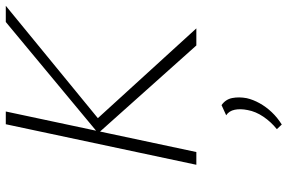

<svg xmlns="http://www.w3.org/2000/svg" viewBox="-185 -513 993 663"><g transform="rotate(-90 311.5 -181.5)"><path d="M486 0 183 -339 567 -658H623L219 -327L225 -351L545 0ZM74 0 214 -658H258L118 0ZM213 295 197 278Q222 258 240 231.5Q258 205 263 177Q268 152 264 132.5Q260 113 245 103L280 87Q300 101 304.5 124Q309 147 304 174Q299 196 286.5 218.5Q274 241 255.5 260.5Q237 280 213 295Z"/></g></svg>

Font: Ysabeau Office ExtraLight
Style: Italic
Weight: 250
Italic angle: -12°
Designer: Christian Thalmann (Catharsis Fonts)
Version: Version 2.001;gftools[0.9.30]; featfreeze: tnum,lnum,ss02